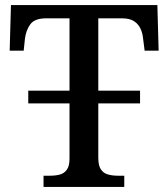

<svg xmlns="http://www.w3.org/2000/svg" viewBox="-20 -734 661 754"><path d="M151 0V-44H177Q198 -44 215 -48.5Q232 -53 242.5 -67.5Q253 -82 253 -111V-328H91V-378H253V-662H161Q116 -662 99 -638.5Q82 -615 78 -582L73 -535H18L23 -714H598L603 -535H548L542 -582Q540 -604 531.5 -622Q523 -640 506 -651Q489 -662 459 -662H366V-378H530V-328H366V-115Q366 -84 376 -69Q386 -54 403.5 -49Q421 -44 442 -44H468V0Z"/></svg>

Font: ET Text
Style: Regular
Weight: 470
Designer: Monotype Design Team
Foundry: Monotype Imaging Inc.
Version: Version 2.009